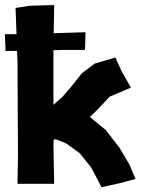

<svg xmlns="http://www.w3.org/2000/svg" viewBox="-43 -739 565 772"><path d="M19.5 -707 23.4 -601.6H-23.4L-20.5 -534.2H25.4L27.3 -493.2L29.3 -114.3L27.3 0H99.6H174.8L171.9 -158.2L172.9 -177.7L182.6 -178.7L223.6 -162.1L277.3 -123L323.2 -66.4L365.2 13.7L436.5 -2L502 -19.5L477.5 -77.1L438.5 -143.6L382.8 -215.8L318.4 -268.6L350.6 -299.8L398.4 -350.6L483.4 -386.7L445.3 -454.1L420.9 -507.8L337.9 -483.4L286.1 -444.3L241.2 -387.7L208 -349.6L171.9 -317.4V-537.1L206.1 -538.1H298.8L300.8 -609.4L172.9 -605.5L174.8 -718.8L76.2 -715.8Z"/></svg>

Font: MaokenAssortedSans-Lite
Style: Lite
Weight: 400
Version: Version 1.400